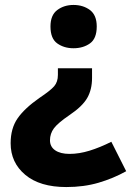

<svg xmlns="http://www.w3.org/2000/svg" viewBox="-20 -573 530 776"><path d="M371 -466Q371 -417 343.5 -397.5Q316 -378 277 -378Q239 -378 211.5 -397.5Q184 -417 184 -466Q184 -512 211.5 -532.5Q239 -553 277 -553Q316 -553 343.5 -532.5Q371 -512 371 -466ZM352 -258Q352 -211 332.5 -177Q313 -143 261 -108Q214 -76 198 -54.5Q182 -33 182 -6Q182 20 203 34.5Q224 49 261 49Q300 49 342 36Q384 23 430 0L490 119Q438 148 378.5 165.5Q319 183 248 183Q141 183 82 133.5Q23 84 23 6Q23 -54 51 -94.5Q79 -135 139 -177Q184 -207 199 -224.5Q214 -242 214 -270V-297H352Z"/></svg>

Font: Noto Sans ExtraBold
Style: Regular
Weight: 800
Designer: Monotype Design Team
Foundry: Monotype Imaging Inc.
Version: Version 2.007